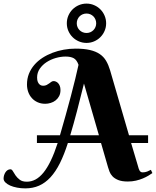

<svg xmlns="http://www.w3.org/2000/svg" viewBox="-100 -1000 866 1066"><path d="M460.9 -206.1H276.9Q256.3 -141.6 232.7 -94.2Q209 -46.9 180.2 -15.6Q151.4 15.6 116.9 30.8Q82.5 45.9 40 45.9Q16.6 45.9 -5.1 41.7Q-26.9 37.6 -43.5 30.3Q-60.1 22.9 -70.1 12.9Q-80.1 2.9 -80.1 -8.8Q-80.1 -17.6 -77.4 -26.6Q-74.7 -35.6 -69.8 -43.2Q-64.9 -50.8 -57.9 -55.4Q-50.8 -60.1 -42 -60.1Q-34.2 -60.1 -28.3 -49.3Q-22.5 -38.6 -13.4 -25.6Q-4.4 -12.7 9.8 -2Q23.9 8.8 48.8 8.8Q74.2 8.8 97.2 -3.4Q120.1 -15.6 141.4 -41.7Q162.6 -67.9 182.1 -108.4Q201.7 -148.9 220.2 -206.1H105V-249H232.9Q249 -303.7 264.4 -359.4Q279.8 -415 293.5 -466.3Q307.1 -517.6 317.9 -562.3Q328.6 -606.9 335.9 -640.1Q326.2 -667.5 309.3 -676.8Q292.5 -686 264.2 -686Q237.8 -686 209.7 -678Q181.6 -669.9 158.7 -655Q135.7 -640.1 120.8 -618.4Q106 -596.7 106 -569.8Q106 -554.2 110.1 -544.9Q114.3 -535.6 119.9 -531Q125.5 -526.4 130.9 -525.1Q136.2 -523.9 139.2 -523.9Q150.9 -523.9 158.9 -528.1Q167 -532.2 173.1 -536.9Q179.2 -541.5 185.1 -545.7Q190.9 -549.8 198.2 -549.8Q203.6 -549.8 210.2 -547.1Q216.8 -544.4 222.4 -538.6Q228 -532.7 231.9 -523.2Q235.8 -513.7 235.8 -500Q235.8 -480.5 228.3 -466.3Q220.7 -452.1 208.7 -442.6Q196.8 -433.1 181.4 -428.5Q166 -423.8 150.9 -423.8Q127.4 -423.8 108.6 -432.4Q89.8 -440.9 76.7 -455.6Q63.5 -470.2 56.6 -489.7Q49.8 -509.3 49.8 -530.8Q49.8 -563 60.5 -590.1Q71.3 -617.2 90.3 -639.4Q109.4 -661.6 135.3 -678.5Q161.1 -695.3 191.2 -706.8Q221.2 -718.3 253.9 -724.1Q286.6 -730 319.8 -730Q366.7 -730 399.2 -722.4Q431.6 -714.8 453.6 -700Q475.6 -685.1 489 -662.4Q502.4 -639.6 511.2 -609.9L616.2 -249H722.2V-206.1H627.9L666 -78.1Q668 -70.8 669.9 -64.5Q671.9 -58.1 674.6 -53.5Q677.2 -48.8 681.4 -45.9Q685.5 -43 691.9 -43Q705.6 -43 717.3 -47.6Q729 -52.2 737.8 -57.1L746.1 -39.1Q737.3 -32.7 723.9 -24.7Q710.4 -16.6 693.1 -9.3Q675.8 -2 654.8 2.9Q633.8 7.8 609.9 7.8Q576.7 7.8 556.4 -0.5Q536.1 -8.8 524.7 -21Q513.2 -33.2 508.1 -46.9Q502.9 -60.5 500 -70.8ZM366.2 -536.1Q346.2 -454.6 327.4 -382.8Q308.6 -311 290 -249H449.2ZM271 -870.6Q271 -893.1 279.5 -913.1Q288.1 -933.1 303 -948Q317.9 -962.9 337.9 -971.4Q357.9 -980 380.4 -980Q402.8 -980 422.6 -971.4Q442.4 -962.9 457.3 -948Q472.2 -933.1 480.7 -913.1Q489.3 -893.1 489.3 -870.6Q489.3 -848.1 480.7 -828.4Q472.2 -808.6 457.3 -793.7Q442.4 -778.8 422.6 -770.3Q402.8 -761.7 380.4 -761.7Q357.9 -761.7 337.9 -770.3Q317.9 -778.8 303 -793.7Q288.1 -808.6 279.5 -828.4Q271 -848.1 271 -870.6ZM326.2 -870.6Q326.2 -859.4 330.3 -849.6Q334.5 -839.8 341.8 -832.5Q349.1 -825.2 359.1 -821Q369.1 -816.9 380.4 -816.9Q391.6 -816.9 401.4 -821Q411.1 -825.2 418.5 -832.5Q425.8 -839.8 429.9 -849.6Q434.1 -859.4 434.1 -870.6Q434.1 -881.8 429.9 -891.8Q425.8 -901.9 418.5 -909.2Q411.1 -916.5 401.4 -920.7Q391.6 -924.8 380.4 -924.8Q369.1 -924.8 359.1 -920.7Q349.1 -916.5 341.8 -909.2Q334.5 -901.9 330.3 -891.8Q326.2 -881.8 326.2 -870.6Z"/></svg>

Font: Berkshire Swash
Style: Regular
Weight: 400
Designer: Astigmatic (AOETI)
Foundry: Astigmatic (AOETI)
Version: Version 1.001